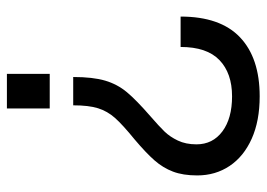

<svg xmlns="http://www.w3.org/2000/svg" viewBox="-128 -644 772 556"><g transform="rotate(90 258.0 -366.0)"><path d="M316 -415Q346 -441 361 -456.5Q376 -472 387 -495Q398 -518 398 -549Q398 -596 360.5 -624Q323 -652 259 -652Q192 -652 154 -615.5Q116 -579 116 -503H28Q28 -618 88 -675Q148 -732 259 -732Q330 -732 381.5 -709Q433 -686 460.5 -645Q488 -604 488 -551Q488 -510 477 -481Q466 -452 444.5 -427.5Q423 -403 384 -370Q341 -335 321.5 -313Q302 -291 293.5 -264Q285 -237 285 -192H203Q203 -249 213.5 -284.5Q224 -320 247 -347.5Q270 -375 316 -415ZM194 -124H294V0H194Z"/></g></svg>

Font: Aspekta Variable
Style: Regular
Weight: 400
Designer: Ivo Dolenc
Version: Version 2.100